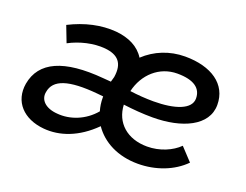

<svg xmlns="http://www.w3.org/2000/svg" viewBox="-88 -696 1118 873"><g transform="rotate(20 471.0 -259.0)"><path d="M183 3C261 10 346 -19 423 -96C466 -33 542 7 639 7C725 7 807 -24 861 -79L804 -140C770 -106 713 -81 652 -81C555 -81 492 -138 488 -224C535 -218 583 -214 630 -214C772 -214 888 -266 888 -368C888 -468 803 -525 676 -525C601 -525 533 -497 482 -449C454 -494 405 -518 342 -524C269 -530 193 -513 118 -475L148 -397C200 -425 265 -440 320 -435C385 -429 415 -397 404 -327L397 -302L359 -305C164 -322 57 -274 37 -161C22 -71 82 -6 183 3ZM136 -157C146 -220 215 -243 357 -230L387 -227V-222C387 -199 390 -178 396 -158C349 -102 280 -76 217 -82C160 -86 128 -117 136 -157ZM495 -292C515 -378 582 -440 669 -440C750 -440 787 -411 787 -362C787 -310 713 -284 609 -284C571 -284 532 -287 495 -292Z"/></g></svg>

Font: Fixel Display 20240404 Medium
Style: Italic
Weight: 500
Italic angle: -10°
Designer: AlfaBravo + MacPaw
Foundry: Kyrylo Tkachov, Marchela Mozhyna, Serhii Makarenko, Maria Weinstein, Zakhar Kryvoshyya
Version: Version 1.211;Glyphs 3.2 (3225)